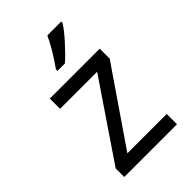

<svg xmlns="http://www.w3.org/2000/svg" viewBox="-226 -859 952 952"><g transform="rotate(-45 250.0 -383.0)"><path d="M65 -60 339 -464H79V-536H429V-466L159 -72H435V0H65ZM203 -617Q261 -699 292 -766H389V-757Q371 -727 329.5 -681Q288 -635 255 -606H203Z"/></g></svg>

Font: Noto Sans Mono UI Cond
Style: Regular
Weight: 400
Width: 3
Monospace: yes
Designer: Monotype Design team
Foundry: Monotype Imaging Inc.
Version: Version 1.000